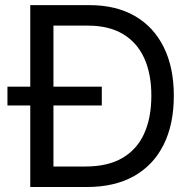

<svg xmlns="http://www.w3.org/2000/svg" viewBox="-20 -748 775 768"><path d="M328.1 0H152.3V-82H322.3Q411.1 -82 469.5 -116Q527.8 -149.9 556.6 -213.4Q585.4 -276.9 585.4 -365.2Q585.4 -452.6 556.9 -515.4Q528.3 -578.1 471.9 -611.8Q415.5 -645.5 331.1 -645.5H148.4V-727.5H337.4Q443.8 -727.5 519.3 -684.1Q594.7 -640.6 635 -559.3Q675.3 -478 675.3 -365.2Q675.3 -251.5 634.8 -169.7Q594.2 -87.9 516.6 -43.9Q439 0 328.1 0ZM193.8 -727.5V0H101.1V-727.5ZM9.8 -326.2V-401.4H387.2V-326.2Z"/></svg>

Font: Inter Variable
Style: Regular
Weight: 400
Designer: Rasmus Andersson
Foundry: rsms
Version: Version 4.001;git-9221beed3